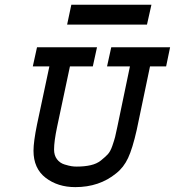

<svg xmlns="http://www.w3.org/2000/svg" viewBox="-20 -767 731 803"><path d="M134.8 -569.3H385.7L368.2 -489.3H272.5L218.8 -236.3Q206.1 -175.8 206.1 -141.6Q206.1 -117.2 218.3 -101.1Q230.5 -85 250 -79.1Q269.5 -73.2 279.8 -71.8Q290 -70.3 300.8 -70.3Q334 -70.3 359.4 -76.2Q384.8 -82 401.9 -95.7Q418.9 -109.4 430.2 -121.1Q441.4 -132.8 449.7 -156.7Q458 -180.7 461.4 -194.3Q464.8 -208 470.7 -236.3L523.4 -489.3H427.7L445.3 -569.3H691.4L674.8 -489.3H607.4L551.8 -223.6Q534.2 -145.5 515.6 -106Q497.1 -66.4 465.8 -42Q395.5 15.6 294.9 15.6Q221.7 15.6 170.9 -23.4Q120.1 -62.5 120.1 -136.7Q120.1 -173.8 134.8 -246.1L186.5 -489.3H117.2ZM278.3 -747.1H613.3L594.7 -664.1H260.7Z"/></svg>

Font: Thabit-Bold-Oblique
Style: Bold Oblique
Weight: 700
Designer: Regenerated by Nadim Shaikli
Foundry: MAK Alagha
Version: 0.01